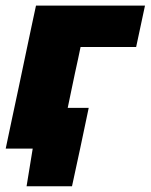

<svg xmlns="http://www.w3.org/2000/svg" viewBox="-27 -520 528 672"><path d="M-7 0Q4 -52.5 14.5 -102Q25 -151.5 38.5 -214.5L49 -264.5Q60 -317 68.5 -357.2Q77 -397.5 84.2 -431.5Q91.5 -465.5 99 -500.5H480.5L449.5 -355.5H255Q251 -336 246.2 -313.5Q241.5 -291 235.5 -264.5L225 -214.5Q221 -195 217.2 -177Q213.5 -159 210 -142.5H283.5Q276.5 -108 268.5 -71.2Q260.5 -34.5 253.5 0Q246.5 33 239.2 66.2Q232 99.5 225 132H66L87.5 0Z"/></svg>

Font: Commissioner ExtraBold
Style: Italic
Weight: 800
Italic angle: -12°
Designer: Kostas Bartsokas
Foundry: Kostas Bartsokas
Version: Version 1.000; ttfautohint (v1.8.3)